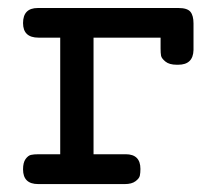

<svg xmlns="http://www.w3.org/2000/svg" viewBox="-20 -464 565 484"><path d="M38.1 -37.1Q38.1 -54.2 44.4 -63Q50.8 -71.8 57.9 -73.5Q64.9 -75.2 78.1 -75.2H131.8V-369.1H77.1Q38.1 -369.1 38.1 -405.8Q38.1 -443.8 75.2 -443.8H430.2Q452.1 -443.8 460 -434.3Q467.8 -424.8 467.8 -404.8V-337.9Q466.8 -300.8 429.2 -300.8H425.8Q406.7 -300.8 397 -308.8Q387.2 -316.9 386 -323.5Q384.8 -330.1 384.8 -341.8V-369.1H215.8V-75.2H296.9Q334 -75.2 334 -38.1Q334 -28.3 332.5 -21.2Q331.1 -14.2 321.5 -7.1Q312 0 294.9 0H76.2Q38.1 0 38.1 -37.1Z"/></svg>

Font: CMU Typewriter Text
Style: Bold
Weight: 700
Version: Version 0.7.0